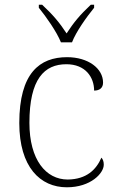

<svg xmlns="http://www.w3.org/2000/svg" viewBox="-20 -786 497 816"><path d="M239 -606H286C303 -651 349 -715 380 -753V-766H366C319 -722 293 -690 263 -644C233 -690 206 -722 159 -766H145V-753C176 -715 221 -651 239 -606ZM264 10C366 10 421 -50 421 -86C421 -99 418 -108 411 -116C389 -65 348 -24 268 -23C175 -23 105 -107 105 -264C105 -451 169 -513 262 -513C343 -513 380 -458 380 -401C404 -401 418 -413 418 -435C418 -495 355 -543 265 -543C149 -543 62 -476 62 -263C62 -76 151 10 264 10Z"/></svg>

Font: Noto Serif Ethiopic ExtraLight
Style: Regular
Weight: 200
Designer: Monotype Design Team
Foundry: Monotype Imaging Inc.
Version: Version 2.102